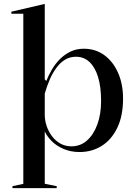

<svg xmlns="http://www.w3.org/2000/svg" viewBox="-20 -765 697 985"><path d="M43.9 200V190L99.6 178.3V-694.6H38.3V-705L209.6 -745V-357.7L217.6 -349.7Q229.1 -379.1 246.6 -408.7Q264 -438.3 287.9 -462.1Q311.7 -485.9 342 -500.5Q372.4 -515 409.3 -515Q470.3 -515 515.4 -481.9Q560.5 -448.9 585.9 -391.1Q611.3 -333.3 611.3 -259.3Q611.3 -170.5 581.6 -109.2Q551.9 -47.8 501.5 -16.4Q451.1 15 388.4 15Q343.6 15 306.8 -0.7Q270.1 -16.3 245.4 -40.9Q220.8 -65.5 209.6 -91V177.8L270.9 190V200ZM346.3 -14.3Q392.7 -14.3 426.5 -44.4Q460.4 -74.6 479.5 -126.9Q498.6 -179.3 498.6 -246.2Q498.6 -320.1 482.9 -370.7Q467.2 -421.2 438.4 -447.6Q409.5 -473.9 369.7 -473.9Q339.1 -473.9 314.7 -459.4Q290.3 -444.9 270.6 -418.7Q250.8 -392.5 235.9 -358.6Q220.9 -324.6 209.6 -284.8V-176.5Q209.6 -147.8 219.1 -119.1Q228.6 -90.4 246.4 -66.7Q264.2 -43 289.5 -28.6Q314.8 -14.3 346.3 -14.3Z"/></svg>

Font: Kalnia Thin
Style: Regular
Weight: 100
Version: Version 1.105